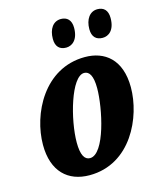

<svg xmlns="http://www.w3.org/2000/svg" viewBox="-114 -834 765 925"><g transform="rotate(-15 268.5 -371.5)"><path d="M450 -613C479 -613 511 -634 511 -696C511 -735 491 -753 460 -753C422 -753 398 -719 398 -670C398 -631 418 -613 450 -613ZM268 -613C296 -613 329 -634 329 -696C329 -735 308 -753 278 -753C239 -753 216 -719 216 -670C216 -631 236 -613 268 -613ZM218 10C425 10 519 -201 519 -348C519 -488 440 -546 342 -546C138 -546 38 -342 38 -189C38 -56 111 10 218 10ZM241 -69C214 -69 198 -96 198 -158C198 -271 254 -473 319 -473C345 -473 361 -447 361 -386C361 -287 315 -69 241 -69Z"/></g></svg>

Font: Noto Serif ExtraCondensed Black
Style: Italic
Weight: 900
Width: 2
Italic angle: -12°
Designer: Monotype Design Team
Foundry: Monotype Imaging Inc.
Version: Version 2.014